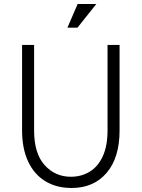

<svg xmlns="http://www.w3.org/2000/svg" viewBox="-20 -925 706 957"><path d="M337 12Q261 12 205.5 -22Q150 -56 120 -120.5Q90 -185 90 -275V-701H150V-275Q150 -160 202.5 -102Q255 -44 333 -44Q386 -44 427.5 -69.5Q469 -95 492.5 -146.5Q516 -198 516 -275V-701H576V-275Q576 -139 511.5 -63.5Q447 12 337 12ZM366 -787H316L367 -905H460Z"/></svg>

Font: Inclusive Sans Light
Style: Regular
Weight: 300
Designer: Olivia King
Foundry: Olivia King
Version: Version 2.004